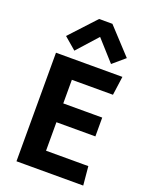

<svg xmlns="http://www.w3.org/2000/svg" viewBox="-161 -961 806 1042"><g transform="rotate(20 241.5 -439.5)"><path d="M68.3 0V-627H451.9L436.9 -518.3H141.6L199.5 -599.6V-332.9L141.6 -382H424.5V-273.3H141.6L199.5 -316.8V-27.3L141.6 -108.7H443.7L453.8 0ZM158.1 -671.5 88.5 -731 225.6 -879.1H302.4L439.5 -731L369.9 -671.5L263.9 -789.5Z"/></g></svg>

Font: Anaheim
Style: Regular
Weight: 400
Designer: Vernon Adams
Foundry: Vernon Adams
Version: Version 2.001